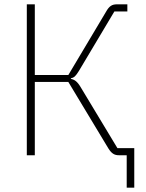

<svg xmlns="http://www.w3.org/2000/svg" viewBox="-20 -718 676 888"><path d="M566 0H530C509 0 496 -8 481 -32L296 -339H141V0H104V-698H141V-371H296L470 -663C485 -690 498 -698 521 -698H569V-665H509L345 -390C330 -366 323 -359 308 -356V-353C324 -350 337 -342 353 -315L523 -33H601V150H566Z"/></svg>

Font: Plexus Sans ExtraLight
Style: Regular
Weight: 250
Version: Version 2.001;PS 002.001;hotconv 1.0.70;makeotf.lib2.5.58329